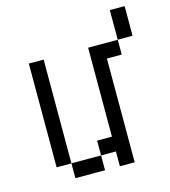

<svg xmlns="http://www.w3.org/2000/svg" viewBox="-97 -704 694 782"><g transform="rotate(-15 250.0 -312.5)"><path d="M500 -500H437.5V-625H500ZM62.5 -500H125V-62.5H62.5ZM125 -62.5H250V0H125ZM250 -125H312.5V-500H437.5V-437.5H375V0H312.5V-62.5H250Z"/></g></svg>

Font: 寒蝉点阵体 16px
Style: Regular
Weight: 400
Designer: Designed by Warren2060
Foundry: ChillType
Version: Version 1.000